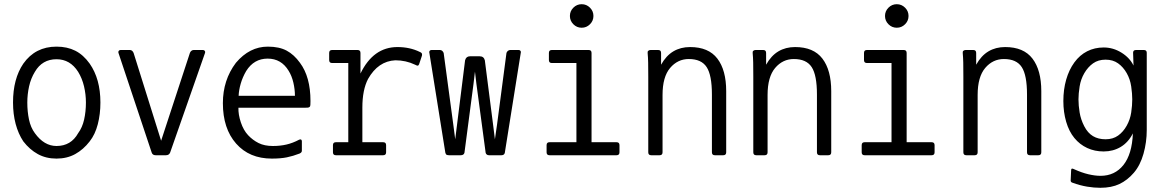

<svg xmlns="http://www.w3.org/2000/svg" viewBox="-20 -696 5540 914"><path d="M389 -208Q389 -247 380 -285Q371 -323 352 -354Q314 -414 249 -414Q181 -414 146 -354Q127 -323 118.5 -285Q110 -247 110 -208Q110 -165 118 -127Q126 -89 146 -62Q190 -1 249 -1Q318 -1 352 -62Q372 -89 380.5 -127Q389 -165 389 -208ZM458 -208Q458 -153 445.5 -104.5Q433 -56 407 -23Q377 16 338 37.5Q299 59 249 59Q199 59 160 37.5Q121 16 91 -23Q67 -59 54.5 -106Q42 -153 42 -208Q42 -321 91 -393Q148 -474 249 -474Q300 -474 338.5 -454.5Q377 -435 407 -393Q458 -320 458 -208Z M790 30Q785 43 770 43H721Q706 43 702 30L544 -444Q542 -449 545 -453.5Q548 -458 554 -458H598Q610 -458 616 -444L747 -26L884 -444Q886 -450 891 -454Q896 -458 902 -458H946Q952 -458 955 -453.5Q958 -449 956 -444Z M1384 -240Q1384 -271 1376.5 -303Q1369 -335 1354 -359Q1319 -417 1254 -417Q1189 -417 1152 -358Q1135 -329 1126 -298Q1117 -267 1116 -240ZM1115 -183Q1114 -151 1126.5 -113.5Q1139 -76 1161 -52.5Q1183 -29 1211 -15Q1239 -1 1279 -1Q1314 -1 1344 -8Q1374 -15 1404 -31Q1416 -36 1417 -24V22Q1417 30 1406 35Q1375 47 1345.5 53Q1316 59 1274 59Q1167 59 1104 -12.5Q1041 -84 1041 -205Q1041 -315 1103 -397Q1168 -474 1255 -474Q1309 -474 1344.5 -455Q1380 -436 1408 -397Q1458 -330 1458 -215Q1458 -203 1457.5 -196.5Q1457 -190 1454 -187Q1451 -184 1443.5 -183.5Q1436 -183 1422 -183Z M1804 -19Q1818 -19 1818 -5V29Q1818 43 1804 43H1579Q1565 43 1565 29V-5Q1565 -19 1579 -19H1638V-396H1561Q1547 -396 1547 -410V-444Q1547 -458 1561 -458H1682Q1696 -458 1696 -444V-346Q1757 -472 1872 -472Q1931 -472 1978 -449Q1988 -445 1989 -439Q1990 -433 1987 -426L1975 -390Q1972 -383 1967.5 -383.5Q1963 -384 1956 -388Q1912 -409 1862 -409Q1780 -405 1732 -320Q1705 -268 1705 -184V-19Z M2383 32Q2380 43 2367 43H2308Q2296 43 2292 32L2248 -296L2241 -355L2234 -296L2191 31Q2188 43 2173 43H2118Q2111 43 2106.5 41Q2102 39 2100 31L2024 -444Q2022 -449 2025 -453.5Q2028 -458 2034 -458H2074Q2086 -458 2092 -444L2138 -102L2147 -33L2156 -105L2194 -409Q2199 -428 2217 -428H2264Q2283 -428 2288 -409L2327 -105L2336 -33L2346 -102L2391 -444Q2393 -450 2398 -454Q2403 -458 2409 -458H2449Q2455 -458 2458 -453.5Q2461 -449 2459 -444Z M2915 -19Q2929 -19 2929 -5V29Q2929 43 2915 43H2596Q2582 43 2582 29V-5Q2582 -19 2596 -19H2724V-396H2607Q2593 -396 2593 -410V-444Q2593 -458 2607 -458H2782Q2796 -458 2796 -444V-19ZM2693 -620Q2693 -643 2709.5 -659.5Q2726 -676 2749 -676Q2772 -676 2788.5 -659.5Q2805 -643 2805 -620Q2805 -597 2788.5 -580.5Q2772 -564 2749 -564Q2726 -564 2709.5 -580.5Q2693 -597 2693 -620Z M3437 29Q3437 43 3423 43H3383Q3369 43 3369 29V-246Q3369 -338 3344 -376.5Q3319 -415 3259 -415Q3206 -415 3170 -372.5Q3134 -330 3134 -244V29Q3134 43 3120 43H3080Q3066 43 3066 29V-331Q3066 -374 3065.5 -398Q3065 -422 3063 -444Q3062 -451 3066.5 -454.5Q3071 -458 3077 -458H3113Q3127 -458 3127 -444V-388Q3151 -431 3185.5 -451.5Q3220 -472 3265 -472Q3353 -472 3395 -417Q3437 -362 3437 -262Z M3937 29Q3937 43 3923 43H3883Q3869 43 3869 29V-246Q3869 -338 3844 -376.5Q3819 -415 3759 -415Q3706 -415 3670 -372.5Q3634 -330 3634 -244V29Q3634 43 3620 43H3580Q3566 43 3566 29V-331Q3566 -374 3565.5 -398Q3565 -422 3563 -444Q3562 -451 3566.5 -454.5Q3571 -458 3577 -458H3613Q3627 -458 3627 -444V-388Q3651 -431 3685.5 -451.5Q3720 -472 3765 -472Q3853 -472 3895 -417Q3937 -362 3937 -262Z M4415 -19Q4429 -19 4429 -5V29Q4429 43 4415 43H4096Q4082 43 4082 29V-5Q4082 -19 4096 -19H4224V-396H4107Q4093 -396 4093 -410V-444Q4093 -458 4107 -458H4282Q4296 -458 4296 -444V-19ZM4193 -620Q4193 -643 4209.5 -659.5Q4226 -676 4249 -676Q4272 -676 4288.5 -659.5Q4305 -643 4305 -620Q4305 -597 4288.5 -580.5Q4272 -564 4249 -564Q4226 -564 4209.5 -580.5Q4193 -597 4193 -620Z M4937 29Q4937 43 4923 43H4883Q4869 43 4869 29V-246Q4869 -338 4844 -376.5Q4819 -415 4759 -415Q4706 -415 4670 -372.5Q4634 -330 4634 -244V29Q4634 43 4620 43H4580Q4566 43 4566 29V-331Q4566 -374 4565.5 -398Q4565 -422 4563 -444Q4562 -451 4566.5 -454.5Q4571 -458 4577 -458H4613Q4627 -458 4627 -444V-388Q4651 -431 4685.5 -451.5Q4720 -472 4765 -472Q4853 -472 4895 -417Q4937 -362 4937 -262Z M5086 174Q5075 171 5077 160L5079 115Q5079 102 5092 109Q5129 126 5161 133.5Q5193 141 5219 141Q5287 141 5328 89.5Q5369 38 5373 -61Q5351 -18 5315 3.5Q5279 25 5234 25Q5191 25 5155.5 8.5Q5120 -8 5094.5 -39Q5069 -70 5055.5 -116Q5042 -162 5042 -215Q5042 -270 5055.5 -317Q5069 -364 5094.5 -399Q5120 -434 5155.5 -452Q5191 -470 5234 -470Q5279 -470 5318.5 -445.5Q5358 -421 5376 -384L5374 -445Q5374 -458 5388 -458H5425Q5439 -458 5439 -445V-77Q5439 -19 5423.5 36Q5408 91 5377.5 126.5Q5347 162 5309 180Q5271 198 5218 198Q5188 198 5155 192.5Q5122 187 5086 174ZM5114 -223Q5114 -194 5119.5 -160.5Q5125 -127 5141.5 -95Q5158 -63 5183 -48Q5208 -33 5243 -33Q5278 -33 5302.5 -50.5Q5327 -68 5343.5 -97.5Q5360 -127 5365 -160.5Q5370 -194 5370 -223Q5370 -250 5365 -284.5Q5360 -319 5343.5 -348Q5327 -377 5302.5 -394.5Q5278 -412 5243 -412Q5208 -412 5183.5 -394.5Q5159 -377 5142 -348Q5125 -319 5119.5 -284.5Q5114 -250 5114 -223Z"/></svg>

Font: NanumGothicCoding
Style: Regular
Weight: 400
Monospace: yes
Designer: Kwon Bruce; Nicolas Noh; Sung-woo Choi; Go-un Cha; Soo-hyun Park;
Foundry: NHN Corporation
Version: Version 2.000;PS 1;hotconv 1.0.49;makeotf.lib2.0.14853